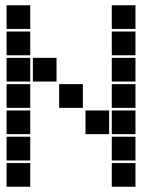

<svg xmlns="http://www.w3.org/2000/svg" viewBox="-20 -715 640 730"><path d="M6 -695Q5 -695 5 -695Q5 -695 5 -694V-606Q5 -605 5 -605Q5 -605 6 -605H94Q95 -605 95 -605Q95 -605 95 -606V-694Q95 -695 95 -695Q95 -695 94 -695ZM406 -695Q405 -695 405 -695Q405 -695 405 -694V-606Q405 -605 405 -605Q405 -605 406 -605H494Q495 -605 495 -605Q495 -605 495 -606V-694Q495 -695 495 -695Q495 -695 494 -695ZM6 -595Q5 -595 5 -595Q5 -595 5 -594V-506Q5 -505 5 -505Q5 -505 6 -505H94Q95 -505 95 -505Q95 -505 95 -506V-594Q95 -595 95 -595Q95 -595 94 -595ZM406 -595Q405 -595 405 -595Q405 -595 405 -594V-506Q405 -505 405 -505Q405 -505 406 -505H494Q495 -505 495 -505Q495 -505 495 -506V-594Q495 -595 495 -595Q495 -595 494 -595ZM6 -495Q5 -495 5 -495Q5 -495 5 -494V-406Q5 -405 5 -405Q5 -405 6 -405H94Q95 -405 95 -405Q95 -405 95 -406V-494Q95 -495 95 -495Q95 -495 94 -495ZM106 -495Q105 -495 105 -495Q105 -495 105 -494V-406Q105 -405 105 -405Q105 -405 106 -405H194Q195 -405 195 -405Q195 -405 195 -406V-494Q195 -495 195 -495Q195 -495 194 -495ZM406 -495Q405 -495 405 -495Q405 -495 405 -494V-406Q405 -405 405 -405Q405 -405 406 -405H494Q495 -405 495 -405Q495 -405 495 -406V-494Q495 -495 495 -495Q495 -495 494 -495ZM6 -395Q5 -395 5 -395Q5 -395 5 -394V-306Q5 -305 5 -305Q5 -305 6 -305H94Q95 -305 95 -305Q95 -305 95 -306V-394Q95 -395 95 -395Q95 -395 94 -395ZM206 -395Q205 -395 205 -395Q205 -395 205 -394V-306Q205 -305 205 -305Q205 -305 206 -305H294Q295 -305 295 -305Q295 -305 295 -306V-394Q295 -395 295 -395Q295 -395 294 -395ZM406 -395Q405 -395 405 -395Q405 -395 405 -394V-306Q405 -305 405 -305Q405 -305 406 -305H494Q495 -305 495 -305Q495 -305 495 -306V-394Q495 -395 495 -395Q495 -395 494 -395ZM6 -295Q5 -295 5 -295Q5 -295 5 -294V-206Q5 -205 5 -205Q5 -205 6 -205H94Q95 -205 95 -205Q95 -205 95 -206V-294Q95 -295 95 -295Q95 -295 94 -295ZM306 -295Q305 -295 305 -295Q305 -295 305 -294V-206Q305 -205 305 -205Q305 -205 306 -205H394Q395 -205 395 -205Q395 -205 395 -206V-294Q395 -295 395 -295Q395 -295 394 -295ZM406 -295Q405 -295 405 -295Q405 -295 405 -294V-206Q405 -205 405 -205Q405 -205 406 -205H494Q495 -205 495 -205Q495 -205 495 -206V-294Q495 -295 495 -295Q495 -295 494 -295ZM6 -195Q5 -195 5 -195Q5 -195 5 -194V-106Q5 -105 5 -105Q5 -105 6 -105H94Q95 -105 95 -105Q95 -105 95 -106V-194Q95 -195 95 -195Q95 -195 94 -195ZM406 -195Q405 -195 405 -195Q405 -195 405 -194V-106Q405 -105 405 -105Q405 -105 406 -105H494Q495 -105 495 -105Q495 -105 495 -106V-194Q495 -195 495 -195Q495 -195 494 -195ZM6 -95Q5 -95 5 -95Q5 -95 5 -94V-6Q5 -5 5 -5Q5 -5 6 -5H94Q95 -5 95 -5Q95 -5 95 -6V-94Q95 -95 95 -95Q95 -95 94 -95ZM406 -95Q405 -95 405 -95Q405 -95 405 -94V-6Q405 -5 405 -5Q405 -5 406 -5H494Q495 -5 495 -5Q495 -5 495 -6V-94Q495 -95 495 -95Q495 -95 494 -95Z"/></svg>

Font: Doto Black
Style: Regular
Weight: 900
Monospace: yes
Version: Version 1.000